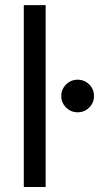

<svg xmlns="http://www.w3.org/2000/svg" viewBox="-20 -748 396 768"><path d="M162.6 -727.5V0H75.2V-727.5ZM290.5 -298.8Q263.7 -298.8 244.4 -317.9Q225.1 -336.9 225.1 -363.8Q225.1 -391.1 244.4 -410.2Q263.7 -429.2 290.5 -429.2Q317.9 -429.2 336.9 -410.2Q356 -391.1 356 -363.8Q356 -336.9 336.9 -317.9Q317.9 -298.8 290.5 -298.8Z"/></svg>

Font: Inter 16pt
Style: Regular
Weight: 400
Version: Version 4.001;git-66647c0bb